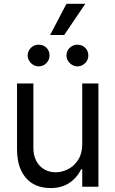

<svg xmlns="http://www.w3.org/2000/svg" viewBox="-20 -959 593 986"><path d="M402.3 -530.3H485.4V0H402.3V-89.8H396.5Q376 -46.4 336.2 -19.8Q296.4 6.8 239.3 6.8Q188 6.8 149.4 -15.4Q110.8 -37.6 89.1 -82.5Q67.4 -127.4 67.4 -193.4V-530.3H151.4V-199.2Q151.4 -161.6 166 -133.3Q180.7 -105 206.8 -89.6Q232.9 -74.2 266.6 -74.2Q298.3 -74.2 329.8 -90.3Q361.3 -106.4 381.8 -138.9Q402.3 -171.4 402.3 -217.8ZM122.1 -673.8Q122.1 -697.3 138.7 -713.4Q155.3 -729.5 177.7 -729.5Q202.6 -729.5 218.5 -713.9Q234.4 -698.2 234.4 -673.8Q234.4 -651.4 218.3 -634.8Q202.1 -618.2 177.7 -618.2Q163.6 -618.2 150.6 -626Q137.7 -633.8 129.9 -646.7Q122.1 -659.7 122.1 -673.8ZM321.3 -673.8Q321.3 -697.8 338.1 -713.6Q355 -729.5 377.9 -729.5Q401.4 -729.5 417.5 -713.6Q433.6 -697.8 433.6 -673.8Q433.6 -659.2 426.3 -646.5Q418.9 -633.8 406 -626Q393.1 -618.2 377.9 -618.2Q363.3 -618.2 350.1 -626Q336.9 -633.8 329.1 -646.7Q321.3 -659.7 321.3 -673.8ZM321.3 -939.5H418L309.6 -779.3H237.3Z"/></svg>

Font: Pretendard JP
Style: Regular
Weight: 400
Designer: Base glyphs from Inter by Rasmus Andersson; Hangeul glyphs from Noto Sans CJK(Source Han Sans) by Jang Soo-young and Kan
Foundry: Kil Hyung-jin
Version: Version 1.309